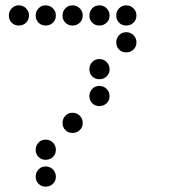

<svg xmlns="http://www.w3.org/2000/svg" viewBox="-20 -708 640 715"><path d="M49 -688Q34 -688 23.5 -677Q13 -666 13 -651V-649Q13 -634 23.5 -623.5Q34 -613 49 -613H51Q66 -613 77 -623.5Q88 -634 88 -649V-651Q88 -666 77 -677Q66 -688 51 -688ZM149 -688Q134 -688 123.5 -677Q113 -666 113 -651V-649Q113 -634 123.5 -623.5Q134 -613 149 -613H151Q166 -613 177 -623.5Q188 -634 188 -649V-651Q188 -666 177 -677Q166 -688 151 -688ZM249 -688Q234 -688 223.5 -677Q213 -666 213 -651V-649Q213 -634 223.5 -623.5Q234 -613 249 -613H251Q266 -613 277 -623.5Q288 -634 288 -649V-651Q288 -666 277 -677Q266 -688 251 -688ZM349 -688Q334 -688 323.5 -677Q313 -666 313 -651V-649Q313 -634 323.5 -623.5Q334 -613 349 -613H351Q366 -613 377 -623.5Q388 -634 388 -649V-651Q388 -666 377 -677Q366 -688 351 -688ZM449 -688Q434 -688 423.5 -677Q413 -666 413 -651V-649Q413 -634 423.5 -623.5Q434 -613 449 -613H451Q466 -613 477 -623.5Q488 -634 488 -649V-651Q488 -666 477 -677Q466 -688 451 -688ZM449 -588Q434 -588 423.5 -577Q413 -566 413 -551V-549Q413 -534 423.5 -523.5Q434 -513 449 -513H451Q466 -513 477 -523.5Q488 -534 488 -549V-551Q488 -566 477 -577Q466 -588 451 -588ZM349 -488Q334 -488 323.5 -477Q313 -466 313 -451V-449Q313 -434 323.5 -423.5Q334 -413 349 -413H351Q366 -413 377 -423.5Q388 -434 388 -449V-451Q388 -466 377 -477Q366 -488 351 -488ZM349 -388Q334 -388 323.5 -377Q313 -366 313 -351V-349Q313 -334 323.5 -323.5Q334 -313 349 -313H351Q366 -313 377 -323.5Q388 -334 388 -349V-351Q388 -366 377 -377Q366 -388 351 -388ZM249 -288Q234 -288 223.5 -277Q213 -266 213 -251V-249Q213 -234 223.5 -223.5Q234 -213 249 -213H251Q266 -213 277 -223.5Q288 -234 288 -249V-251Q288 -266 277 -277Q266 -288 251 -288ZM149 -188Q134 -188 123.5 -177Q113 -166 113 -151V-149Q113 -134 123.5 -123.5Q134 -113 149 -113H151Q166 -113 177 -123.5Q188 -134 188 -149V-151Q188 -166 177 -177Q166 -188 151 -188ZM149 -88Q134 -88 123.5 -77Q113 -66 113 -51V-49Q113 -34 123.5 -23.5Q134 -13 149 -13H151Q166 -13 177 -23.5Q188 -34 188 -49V-51Q188 -66 177 -77Q166 -88 151 -88Z"/></svg>

Font: Doto Rounded
Style: Bold
Weight: 700
Monospace: yes
Version: Version 1.000